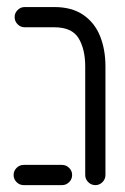

<svg xmlns="http://www.w3.org/2000/svg" viewBox="-20 -539 365 559"><path d="M228.1 -29.6V-345.6Q228.1 -395.6 208.9 -427.6Q189.6 -459.6 137.8 -459.6H51.9Q40 -459.6 31.3 -468.3Q22.6 -477 22.6 -489.3Q22.6 -501.1 31.3 -509.8Q40 -518.5 51.9 -518.5H137.8Q189.3 -518.5 222.6 -495.6Q255.9 -472.6 271.5 -433.5Q287 -394.4 287 -345.6V-29.6Q287 -17.4 278.3 -8.7Q269.6 0 257.8 0Q245.6 0 236.9 -8.7Q228.1 -17.4 228.1 -29.6ZM19.6 -29.6Q19.6 -41.5 28.3 -50.2Q37 -58.9 49.3 -58.9H160.4Q172.6 -58.9 181.3 -50.2Q190 -41.5 190 -29.6Q190 -17.4 181.3 -8.7Q172.6 0 160.4 0H49.3Q37 0 28.3 -8.7Q19.6 -17.4 19.6 -29.6Z"/></svg>

Font: 26F Galaxy Hebrew Medium
Style: Regular
Weight: 500
Designer: C₂₉H₂₅N₃O₅
Version: Version 1.000